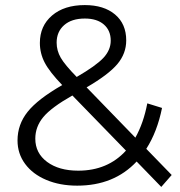

<svg xmlns="http://www.w3.org/2000/svg" viewBox="-20 -725 709 756"><path d="M615 11 518 -89Q429 6 284 6Q216 6 162.5 -16.5Q109 -39 79 -79.5Q49 -120 49 -172Q49 -235 89 -285Q129 -335 225 -390Q175 -442 156 -478.5Q137 -515 137 -556Q137 -623 185 -664Q233 -705 314 -705Q389 -705 433 -668Q477 -631 477 -566Q477 -514 442 -472.5Q407 -431 321 -381L513 -183Q545 -240 560 -318L618 -300Q599 -206 556 -139L656 -36ZM203 -557Q203 -526 219 -498Q235 -470 282 -422Q358 -466 387 -497Q416 -528 416 -565Q416 -605 389 -628.5Q362 -652 314 -652Q262 -652 232.5 -626Q203 -600 203 -557ZM476 -132 265 -349Q182 -302 150.5 -264Q119 -226 119 -179Q119 -122 165.5 -87.5Q212 -53 288 -53Q404 -53 476 -132Z"/></svg>

Font: APTA Sans Regular
Style: Regular
Weight: 400
Version: Version 7.200